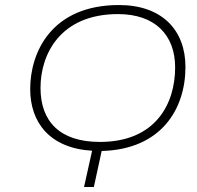

<svg xmlns="http://www.w3.org/2000/svg" viewBox="-20 -743 784 763"><path d="M346 -144 314 0H353L384 -143C621 -149 717 -310 717 -477C717 -624 623 -723 453 -723C186 -723 100 -537 100 -389C100 -257 177 -154 346 -144ZM377 -179C218 -179 141 -260 141 -394C141 -527 219 -687 449 -687C596 -687 676 -604 676 -475C676 -330 598 -179 377 -179Z"/></svg>

Font: Noto Sans ExtraLight
Style: Italic
Weight: 200
Italic angle: -12°
Designer: Monotype Design Team
Foundry: Monotype Imaging Inc.
Version: Version 2.013